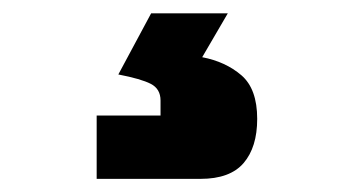

<svg xmlns="http://www.w3.org/2000/svg" viewBox="-20 -45 540 288"><path d="M125 223.3V128.3H220.8V105.8Q220.8 88.3 206.2 80.8Q191.7 73.3 157.5 66.7L206.7 -25H321.7L283.3 40.8Q318.3 47.5 342.1 67.9Q365.8 88.3 365.8 133.3Q365.8 175.8 345.4 199.6Q325 223.3 280.8 223.3Z"/></svg>

Font: Funnel Sans ExtraBold
Style: Regular
Weight: 800
Version: Version 1.000; Beta; Release 5; Build 24; ttfautohint (v1.8.